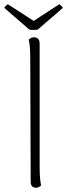

<svg xmlns="http://www.w3.org/2000/svg" viewBox="-38 -872 315 901"><path d="M139 -733 257 -835C254 -841 246 -849 240 -852L120 -774L-1 -852C-7 -849 -15 -841 -18 -835L100 -733C112 -731 127 -731 139 -733ZM130 9C143 9 151 3 155 -2C150 -21 148 -54 148 -94V-669C148 -687 137 -697 122 -697C109 -697 102 -691 97 -686C102 -667 104 -634 104 -594L106 -19C106 -1 115 9 130 9Z"/></svg>

Font: Arima Koshi ExtraLight
Style: Regular
Weight: 275
Designer: Joana Correia and Natanael Gama
Foundry: NDISCOVER
Version: Version 1.019;PS 001.019;hotconv 1.0.88;makeotf.lib2.5.64775